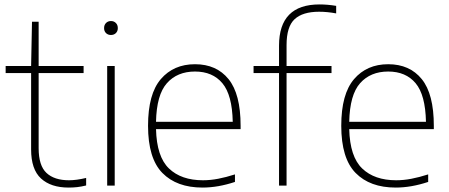

<svg xmlns="http://www.w3.org/2000/svg" viewBox="-20 -838 2028 867"><path d="M289.5 9Q210 9 165.2 -32Q120.5 -73 120.5 -163V-508H5.5V-540H120.5L124.5 -740H154.5V-540H357.5V-508H154.5V-169Q154.5 -90 190 -57Q225.5 -24 291.5 -24Q325 -24 369 -34.5V-0.5Q346.5 5 328.2 7Q310 9 289.5 9Z M464 0V-540H498V0ZM481 -680Q467.5 -680 458.8 -688.5Q450 -697 450 -711Q450 -725.5 458.8 -734.2Q467.5 -743 481 -743Q494.5 -743 503.2 -734.2Q512 -725.5 512 -711Q512 -697 503.2 -688.5Q494.5 -680 481 -680Z M894.5 9Q778 9 713.2 -57Q648.5 -123 648.5 -270Q648.5 -413.5 706.2 -480.8Q764 -548 860.5 -548Q957.5 -548 1012 -480.8Q1066.5 -413.5 1066.5 -270V-255H684.5Q687.5 -130.5 743 -77.2Q798.5 -24 896.5 -24Q930 -24 965.2 -30.8Q1000.5 -37.5 1041 -50.5V-16.5Q964.5 9 894.5 9ZM860.5 -515Q780.5 -515 733.8 -462.5Q687 -410 684.5 -288H1031Q1028.5 -409.5 984.2 -462.2Q940 -515 860.5 -515Z M1240 0V-508H1125V-540H1240V-632Q1240 -818 1423 -818Q1459 -818 1498 -811.5V-777.5Q1457.5 -785 1421 -785Q1346.5 -785 1310.2 -751.2Q1274 -717.5 1274 -634.5V-540H1477V-508H1274V0Z M1767 9Q1650.5 9 1585.8 -57Q1521 -123 1521 -270Q1521 -413.5 1578.8 -480.8Q1636.5 -548 1733 -548Q1830 -548 1884.5 -480.8Q1939 -413.5 1939 -270V-255H1557Q1560 -130.5 1615.5 -77.2Q1671 -24 1769 -24Q1802.5 -24 1837.8 -30.8Q1873 -37.5 1913.5 -50.5V-16.5Q1837 9 1767 9ZM1733 -515Q1653 -515 1606.2 -462.5Q1559.5 -410 1557 -288H1903.5Q1901 -409.5 1856.8 -462.2Q1812.5 -515 1733 -515Z"/></svg>

Font: Encode Sans SmExp Th
Style: Regular
Weight: 100
Width: 6
Designer: Multiple Designers
Foundry: Impallari Type
Version: Version 3.002; ttfautohint (v1.8.3) -l 8 -r 50 -G 200 -x 14 